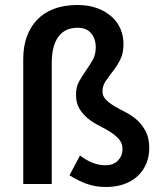

<svg xmlns="http://www.w3.org/2000/svg" viewBox="-20 -736 644 768"><path d="M404 12Q362 12 327 -0.5Q292 -13 258 -35L300 -114Q351 -75 401 -75Q434 -75 452 -94Q470 -113 470 -139Q470 -163 456 -179Q442 -195 421.5 -208Q401 -221 377 -233Q353 -245 332.5 -261.5Q312 -278 298 -300.5Q284 -323 284 -357Q284 -388 296.5 -410.5Q309 -433 323.5 -453.5Q338 -474 350.5 -495.5Q363 -517 363 -547Q363 -581 344.5 -603Q326 -625 290 -625Q240 -625 213.5 -589Q187 -553 187 -484V0H73V-501Q73 -549 87 -588.5Q101 -628 128 -656.5Q155 -685 195.5 -700.5Q236 -716 290 -716Q335 -716 369.5 -703Q404 -690 427.5 -668.5Q451 -647 462.5 -619Q474 -591 474 -560Q474 -523 461 -497.5Q448 -472 432 -451.5Q416 -431 403 -412Q390 -393 390 -371Q390 -351 404 -337Q418 -323 438.5 -311Q459 -299 483.5 -286.5Q508 -274 528.5 -255.5Q549 -237 563 -210Q577 -183 577 -144Q577 -111 565.5 -82.5Q554 -54 532 -33Q510 -12 477.5 0Q445 12 404 12Z"/></svg>

Font: TT Toshiba Sans Medium
Style: Regular
Weight: 500
Designer: Paul D. Hunt
Foundry: Toshiba Corporation
Version: Version 2.020;PS 2.000;hotconv 1.0.86;makeotf.lib2.5.63406